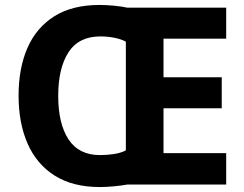

<svg xmlns="http://www.w3.org/2000/svg" viewBox="-20 -745 986 775"><path d="M382 -725Q408 -725 440 -722Q472 -719 494 -714H893V-589H640V-433H875V-308H640V-127H893V0H493Q472 4 440.5 7Q409 10 383 10Q274 10 201 -36Q128 -82 91.5 -165Q55 -248 55 -359Q55 -470 91 -552Q127 -634 199.5 -679.5Q272 -725 382 -725ZM385 -598Q298 -598 256.5 -534Q215 -470 215 -358Q215 -246 256.5 -182.5Q298 -119 384 -119Q414 -119 441.5 -123.5Q469 -128 488 -138V-577Q469 -587 442 -592.5Q415 -598 385 -598Z"/></svg>

Font: Noto Sans Thai Looped
Style: Bold
Weight: 700
Designer: Sasikarn Vongin, Ben Mitchell
Foundry: The Fontpad Ltd
Version: Version 1.001; ttfautohint (v1.8.4.7-5d5b)